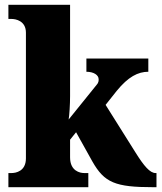

<svg xmlns="http://www.w3.org/2000/svg" viewBox="-20 -780 673 800"><path d="M15 0H348V-59H330C314 -59 272 -67 272 -124V-198L297 -229L365 -107C415 -19 460 0 619 0H632V-59H628C605 -59 580 -88 545 -144L420 -343L466 -401C514 -460 555 -481 598 -481V-536H340V-481C371 -481 391 -467 391 -450C391 -446 392 -437 383 -427L266 -282C269 -299 272 -345 272 -379V-760H15V-701H29C44 -701 88 -694 88 -644V-120C88 -66 45 -59 29 -59H15Z"/></svg>

Font: Noto Serif Tamil SemiCondensed Black
Style: Regular
Weight: 900
Width: 4
Designer: Indian Type Foundry, Tom Grace, and the Monotype Design Team
Foundry: Monotype Imaging Inc.
Version: Version 2.004